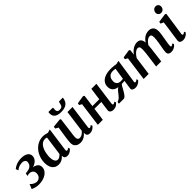

<svg xmlns="http://www.w3.org/2000/svg" viewBox="277 -2175 3549 3549"><g transform="rotate(-45 2051.0 -400.5)"><path d="M154.8 12.2Q111.8 12.2 78.8 5Q45.7 -2.2 24.2 -11.1Q2.7 -20 -6 -25.3L33.1 -117.2Q53.1 -95.9 74.3 -81Q95.4 -66.2 117.5 -58.8Q139.6 -51.5 161 -51.5Q187.3 -51.5 211.4 -64.4Q235.6 -77.3 250.9 -103.7Q266.3 -130.2 266.3 -169.9Q266.3 -196.8 254.2 -217.5Q242.1 -238.1 218.6 -249.8Q195 -261.5 160 -261.5L110.3 -251.2L123 -307.1L164.1 -311.5Q217.7 -318.8 245.9 -338.9Q274.1 -359 284.7 -384.7Q295.3 -410.4 295.3 -434Q295.3 -464.9 271.2 -481.1Q247.1 -497.4 220.3 -497.4Q199.9 -497.4 174.7 -493.6Q149.5 -489.9 121.8 -478.1Q94.1 -466.3 66.1 -441.5L46.8 -493.3Q75.3 -516.9 108.7 -533.4Q142.1 -549.8 180.6 -558.4Q219.1 -567 262.3 -567Q342.2 -567 390.9 -535.8Q439.5 -504.6 439.5 -446.7Q439.5 -413.5 424.4 -385.6Q409.2 -357.8 382.6 -336.5Q356 -315.2 321.3 -301.5Q286.7 -287.8 248.2 -283L239.5 -289.9Q293.2 -297.6 333.9 -284.5Q374.7 -271.4 397.5 -243.3Q420.4 -215.2 420.4 -178Q420.4 -131.6 397.9 -96.2Q375.5 -60.8 337.7 -36.7Q299.8 -12.5 252.4 -0.2Q205.1 12.2 154.8 12.2Z M945.6 -102.7Q942.8 -81.3 948.8 -72.8Q954.7 -64.2 964.6 -64.2Q972.5 -64.2 982.9 -69.5Q993.2 -74.8 1009.3 -88L1023.3 -57.3Q1018.4 -49.6 1001.1 -33.3Q983.8 -17.1 956.8 -3.5Q929.8 10 895.5 10Q865.3 10 845.5 -4.8Q825.7 -19.7 824.2 -50.8L826.1 -67.4Q809.7 -48.3 787.3 -30.6Q765 -12.8 736.4 -1.4Q707.7 10 671.6 10Q613.4 10 576 -17.8Q538.7 -45.5 520.9 -92.3Q503.2 -139.2 503.2 -195.5Q503.2 -249.5 517.3 -303.1Q531.4 -356.7 558.8 -404.3Q586.2 -452 626.3 -488.9Q666.3 -525.8 718.4 -546.9Q770.4 -568 833.4 -568Q859.8 -568 890.4 -561.6Q920.9 -555.1 942.2 -547.3L1009.9 -567.7ZM867.6 -497Q857 -501.9 845.1 -504Q833.2 -506.1 820.9 -506.1Q783.8 -506.1 755 -487.9Q726.2 -469.6 705.1 -438.5Q684 -407.3 670.4 -367.7Q656.8 -328.1 650.2 -285.2Q643.7 -242.4 643.7 -201.2Q643.7 -158.2 653.5 -127.9Q663.3 -97.6 681.1 -81.8Q698.8 -66.1 722.5 -66.1Q742.6 -66.1 759.6 -74.7Q776.6 -83.4 791 -96.1Q805.3 -108.9 816.3 -121.7Z M1238.4 10Q1206.6 10 1175.7 -1.8Q1144.9 -13.7 1124.3 -41.4Q1103.8 -69.2 1103.1 -117.4Q1103.1 -134.9 1104.7 -155.9Q1106.3 -176.8 1109.1 -200Q1112 -223.1 1115.3 -246.9Q1118.7 -270.7 1122.2 -293.2L1149.8 -475.6L1091.7 -509.3L1099.1 -549.9L1266.7 -567.4L1289.8 -556L1255.9 -289.2Q1253.4 -267.7 1250.3 -246.3Q1247.2 -224.9 1244.5 -205.1Q1241.9 -185.2 1240.2 -168Q1238.5 -150.8 1238.5 -137.4Q1238.5 -109.4 1244.8 -93.2Q1251.1 -77 1263.4 -70.2Q1275.7 -63.4 1294 -63.4Q1316.3 -63.4 1337.8 -73.1Q1359.2 -82.7 1377.8 -98.2Q1396.4 -113.7 1410.2 -130.8L1468.4 -563.4H1601L1537.7 -100.9Q1535.2 -81.7 1540.5 -72.9Q1545.7 -64.2 1555.6 -64.2Q1564.6 -64.2 1574.4 -69.6Q1584.3 -75 1602.7 -89.8L1616 -59.2Q1611.3 -51.3 1594.5 -34.7Q1577.6 -18.2 1550.5 -4.3Q1523.4 9.7 1488.3 9.7Q1451.9 9.7 1433.5 -5.5Q1415 -20.7 1412.7 -46.6Q1412.4 -49.1 1412.2 -52.8Q1412 -56.4 1412.2 -60.7Q1412.5 -65 1413 -69.5Q1413.5 -74 1414 -78L1412.3 -79Q1398.8 -63 1382 -47.2Q1365.1 -31.4 1343.7 -18.5Q1322.2 -5.6 1296.2 2.2Q1270.1 10 1238.4 10ZM1325.1 -813Q1332.8 -813 1335 -807.3Q1337.2 -801.7 1337.2 -793Q1337.2 -782.8 1335.7 -771.4Q1334.2 -760 1334.2 -749.8Q1334.2 -724.7 1348.9 -709.1Q1363.7 -693.5 1397.3 -693.5Q1433 -693.5 1450.2 -706.5Q1467.4 -719.5 1474.1 -739.4Q1480.8 -759.4 1484 -779.7Q1486 -791.9 1490.4 -802.5Q1494.8 -813 1504.8 -813H1596.3Q1596.3 -809.5 1596.3 -806Q1596.3 -802.5 1595.3 -798.2Q1581.6 -716.4 1529.8 -680.2Q1478 -644.1 1386.4 -644.1Q1334.7 -644.1 1296.5 -657.9Q1258.3 -671.7 1237.2 -701.3Q1216 -730.9 1216 -777.6Q1216 -786.2 1217 -795.1Q1218 -804.1 1220 -813Z M2155.2 -100.6Q2152.9 -81.5 2157.9 -72.8Q2162.8 -64.2 2171.8 -64.2Q2180.5 -64.2 2189.8 -68.9Q2199.1 -73.6 2217 -87.2L2230.5 -56.4Q2225.8 -48.8 2209.4 -32.7Q2192.9 -16.6 2166.5 -3.3Q2140 10 2105.6 10Q2076.4 10 2055.4 1.2Q2034.4 -7.6 2024.1 -24.1Q2013.8 -40.7 2016.8 -63.4L2043.3 -253.3H1863.8L1829.2 0H1698.1L1762.4 -475.2L1712.2 -502.5L1719.9 -542.9L1876.1 -567.4L1904.4 -553.6L1872.4 -315H2051.6L2084.3 -554.5H2216.2Z M2798 -90.2 2811.5 -59.3Q2807.2 -52.1 2789 -35.3Q2770.9 -18.5 2742.2 -4.4Q2713.4 9.7 2676.6 9.7Q2637.7 9.7 2615.3 -6.6Q2592.8 -23 2595.6 -49.9L2621 -225.1Q2611.2 -224.1 2596.9 -223.3Q2582.5 -222.6 2568.4 -221.6Q2554.2 -220.6 2544.1 -219.6Q2532.6 -207.6 2521.6 -188.5Q2510.6 -169.4 2498.1 -145.6Q2485.5 -121.8 2469.8 -95.1Q2447.5 -56.9 2423.4 -28.4Q2399.3 0 2376 0H2250.5L2255.9 -40.1L2272.8 -47.6Q2298.3 -55.5 2319.4 -75Q2340.6 -94.6 2359.6 -119.6Q2378.6 -144.5 2398.1 -168.8Q2417.5 -193.2 2439.4 -211Q2461.4 -228.8 2488.5 -233.7L2504 -220.9Q2449.2 -222 2413.3 -234.9Q2377.5 -247.8 2357.5 -269Q2337.5 -290.1 2329.3 -316.2Q2321.1 -342.3 2321.1 -369.2Q2321.1 -430.4 2354.8 -473.8Q2388.4 -517.1 2449.6 -540.2Q2510.8 -563.3 2593.2 -563.3Q2607.8 -563.3 2630.9 -562.1Q2653.9 -560.8 2681.3 -558.1Q2708.7 -555.4 2735.6 -550.4L2804.1 -565.8L2732.5 -87.2Q2730.5 -74.1 2738.1 -69.2Q2745.7 -64.2 2751 -64.2Q2759.4 -64.2 2771.7 -71Q2784 -77.7 2798 -90.2ZM2627.5 -272.8 2663 -501.2Q2656.8 -502.4 2643.9 -504Q2631 -505.7 2617.3 -506.8Q2603.5 -507.9 2594.3 -507.9Q2558.2 -507.9 2529.3 -492.4Q2500.3 -476.9 2483.5 -445.4Q2466.8 -414 2466.8 -365.2Q2466.8 -320.6 2494.6 -294.8Q2522.3 -269.1 2569.3 -269.1Q2576.8 -269.1 2588.6 -269.8Q2600.4 -270.4 2611.6 -271.3Q2622.7 -272.2 2627.5 -272.8Z M3098.4 -556.6 3088.6 -446.4Q3105.2 -471.7 3127.6 -493.7Q3150 -515.8 3176 -532.5Q3202 -549.3 3230.2 -558.6Q3258.4 -568 3287.3 -568Q3323.1 -568 3347.5 -554.6Q3371.9 -541.1 3385.3 -511Q3398.6 -480.9 3400.7 -430.4Q3401 -423.4 3400.9 -415.9Q3400.8 -408.3 3400.3 -400.3Q3399.8 -392.2 3399 -383.7L3379.9 -412.1Q3396.3 -448.5 3418.6 -477.3Q3440.8 -506 3468.2 -526.3Q3495.5 -546.6 3527.1 -557.3Q3558.8 -568 3594.2 -568Q3648.5 -568 3683.6 -535Q3718.6 -502 3718.6 -420.9Q3718.6 -403.8 3714.6 -373.1Q3710.6 -342.3 3705.1 -308.4Q3699.6 -274.5 3694.6 -247Q3690.1 -221.8 3685.2 -194.1Q3680.3 -166.3 3676.7 -140.1Q3673 -113.9 3672.4 -93.8Q3672.1 -76.3 3676.8 -70.2Q3681.6 -64.2 3689.1 -64.2Q3698.7 -64.2 3709 -69.8Q3719.3 -75.5 3736.6 -89.9L3750 -59.3Q3744.8 -52 3727.9 -35.4Q3711 -18.7 3682.8 -4.4Q3654.7 10 3616.1 10Q3580.7 10 3562.5 -0.8Q3544.3 -11.5 3538.3 -28.6Q3532.3 -45.7 3532.4 -64.5Q3532.7 -81.8 3536.6 -107.4Q3540.5 -133 3546 -162.2Q3551.5 -191.3 3556 -219.2Q3560.5 -246 3566 -278.9Q3571.5 -311.8 3575.4 -345.4Q3579.3 -379 3578.9 -407.9Q3578.6 -451.7 3567.2 -466.5Q3555.8 -481.4 3531.8 -481.4Q3512.4 -481.4 3490.8 -470.7Q3469.2 -459.9 3448.2 -439.8Q3427.2 -419.8 3409.3 -392.5Q3391.4 -365.1 3379.5 -332L3401.2 -408Q3400.7 -384.8 3398.5 -356.7Q3396.3 -328.6 3393.2 -300.2Q3390.2 -271.9 3386.7 -247L3356.3 0H3222.9L3252.1 -218Q3255.9 -245.8 3260 -278.5Q3264.2 -311.2 3267 -344.3Q3269.8 -377.4 3269.4 -405.8Q3268.4 -453.2 3256.4 -467.5Q3244.4 -481.7 3216.7 -481.7Q3200.9 -481.7 3182.6 -472.5Q3164.3 -463.2 3145.4 -446.7Q3126.4 -430.1 3109 -408.5Q3091.6 -386.9 3077.8 -362.6L3028.4 0H2896.8L2961.1 -475.8L2910.2 -503L2917.9 -543.4L3074.7 -568Z M3924.2 10Q3895.4 10 3875.9 1.6Q3856.4 -6.7 3847.4 -22Q3838.4 -37.2 3840.9 -58.4Q3843.5 -80.5 3848.2 -113.1Q3852.9 -145.7 3858.7 -186.5Q3864.5 -227.4 3871.4 -274.5Q3878.2 -321.6 3885.2 -372.6Q3892.1 -423.7 3899.2 -476.2L3840.6 -503.6L3848 -542.9L4020 -567.4L4044.7 -556L3978.5 -100.6Q3975.8 -82.6 3980.4 -73.4Q3985 -64.2 3994.7 -64.2Q4004 -64.2 4014.7 -69.9Q4025.4 -75.5 4042.4 -89.9L4055.4 -59.3Q4050.2 -52 4033.5 -35.4Q4016.8 -18.7 3989.3 -4.4Q3961.8 10 3924.2 10ZM3986.6 -634.3Q3957.5 -634.3 3936.8 -656.1Q3916 -677.8 3917.4 -707.4Q3919.2 -743.9 3941.8 -768.8Q3964.4 -793.7 4002.5 -793.7Q4035.3 -793.7 4054.5 -772.7Q4073.7 -751.6 4073.4 -723.8Q4073 -685.9 4051.1 -660.1Q4029.2 -634.3 3986.6 -634.3Z"/></g></svg>

Font: Merriweather 7pt Light
Style: Italic
Weight: 300
Italic angle: -7.8°
Designer: Eben Sorkin
Foundry: Eben Sorkin
Version: Version 2.200;gftools[0.9.31]